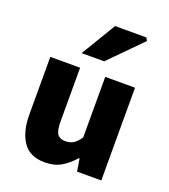

<svg xmlns="http://www.w3.org/2000/svg" viewBox="-140 -856 852 969"><g transform="rotate(20 286.5 -372.0)"><path d="M212 12Q131 12 94 -42.5Q57 -97 57 -190V-498H217V-210Q217 -160 230.5 -142Q244 -124 272 -124Q298 -124 316 -135Q334 -146 352 -173V-498H512V0H382L371 -67H367Q336 -31 299.5 -9.5Q263 12 212 12ZM199 -570 311 -756H479L488 -740L320 -570Z"/></g></svg>

Font: Source Sans 3 ExtraLight ExtraBold
Style: Regular
Weight: 800
Version: Version 3.052;hotconv 1.1.0;makeotfexe 2.6.0